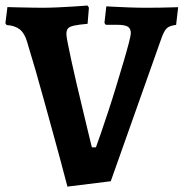

<svg xmlns="http://www.w3.org/2000/svg" viewBox="-27 -670 674 705"><path d="M220.6 15.2Q220.6 15.2 213.8 -10.5Q207 -36.1 195.5 -79.7Q183.9 -123.3 168.5 -178.6Q153.1 -233.9 136.8 -293.7Q120.5 -353.4 103.8 -411.1Q87.1 -468.7 72.4 -516.6Q63.4 -547.9 45.7 -562Q27.9 -576.2 -2.9 -578.1L-7.2 -584.8L0.3 -644.1Q0.3 -644.1 13.5 -643.6Q26.7 -643.1 46.8 -642.8Q67 -642.5 88.3 -642Q109.6 -641.5 125.7 -641.5Q152.9 -641.5 182.3 -642.8Q211.6 -644.1 237.2 -645.7Q262.8 -647.3 278.5 -648.5Q294.2 -649.8 294.2 -649.8L299.5 -641.9L294.6 -582.6Q261.4 -579.7 244.6 -575.9Q227.8 -572.1 222.3 -565.2Q216.8 -558.3 216.8 -544.2Q216.8 -536.3 222 -510.3Q227.2 -484.3 235.3 -446.6Q243.4 -408.9 253.5 -365.9Q263.6 -322.8 273.7 -281Q283.8 -239.1 291.9 -204.9Q300 -170.6 305.2 -149.8Q310.4 -129 310.4 -129H325.2Q332.4 -147.7 344.4 -183.2Q356.5 -218.6 371.2 -263.1Q385.9 -307.6 400 -354.3Q414.1 -400.9 426.4 -442.1Q438.6 -483.3 446 -511.9Q453.4 -540.5 453.4 -548Q453.4 -565.4 442.1 -572.2Q430.8 -579 401.5 -579H361.2L356.5 -585.7L363.4 -646.7Q363.4 -646.7 387.2 -645.4Q411 -644.2 445.4 -642.8Q479.7 -641.5 511.4 -641.5Q537.6 -641.5 564.3 -642Q590.9 -642.5 609.1 -643.1Q627.2 -643.6 627.2 -643.6L619.7 -578.6Q595.5 -575.8 585.3 -566.1Q575.1 -556.4 565 -527.4L379.7 -4.5Z"/></svg>

Font: Alegreya
Style: Regular
Weight: 400
Designer: Juan Pablo del Peral
Foundry: Huerta Tipografica
Version: Version 2.009